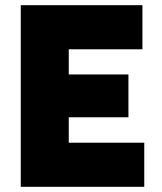

<svg xmlns="http://www.w3.org/2000/svg" viewBox="-20 -720 626 740"><path d="M60 0V-700H529V-530H245V-433H475V-268H245V-170H536V0Z"/></svg>

Font: Figtree Black
Style: Regular
Weight: 900
Designer: Erik Kennedy
Foundry: Erik Kennedy
Version: Version 2.001;gftools[0.9.30]